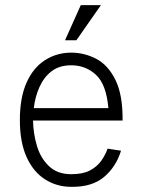

<svg xmlns="http://www.w3.org/2000/svg" viewBox="-20 -714 553 744"><path d="M293 -694H371L276 -558H232ZM397 -138 449 -130Q430 -68 383.5 -28.5Q337 11 256 10Q200 10 154.5 -19Q109 -48 83 -105.5Q57 -163 57 -249Q57 -336 83 -394Q109 -452 154.5 -481Q200 -510 256 -510Q307 -510 353 -486Q399 -462 427.5 -404Q456 -346 455 -247H108Q109 -195 123.5 -147.5Q138 -100 170.5 -69.5Q203 -39 256 -39Q301 -39 328.5 -53.5Q356 -68 372 -90.5Q388 -113 397 -138ZM256 -461Q210 -461 180 -438Q150 -415 133 -377Q116 -339 111 -295H400Q392 -387 352 -424Q312 -461 256 -461Z"/></svg>

Font: Haskoy Light
Style: Regular
Weight: 300
Designer: Ertekin Erdin
Foundry: Ertekin Erdin
Version: Version 2.000; ttfautohint (v1.8.4.7-5d5b)